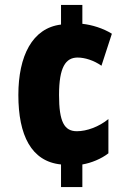

<svg xmlns="http://www.w3.org/2000/svg" viewBox="-20 -744 535 774"><path d="M312 -648V-724H226V-645C110 -631 54 -518 54 -361C54 -199 106 -93 226 -81V10H312V-81C348 -87 389 -104 417 -126V-264C379 -233 330 -215 290 -215C239 -215 218 -253 218 -361C218 -474 245 -512 293 -512C321 -512 358 -501 389 -479L431 -608C396 -630 350 -644 312 -648Z"/></svg>

Font: Noto Sans Oriya ExtCond Blk
Style: Regular
Weight: 900
Width: 2
Designer: Amélie Bonet and Sol Matas
Foundry: Google LLC
Version: Version 2.006